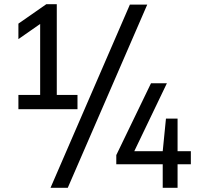

<svg xmlns="http://www.w3.org/2000/svg" viewBox="-20 -830 945 918"><path d="M68 -308V-376H172V-715.5L68 -643V-717L201.5 -810H251.5V-376H350.5V-308ZM221.5 68 601 -808H684L304 68ZM536 -44.5V-88.5L702 -432H778L622 -107H758L773.5 -263H829V-107H892.5V-44.5H829V68H758V-44.5Z"/></svg>

Font: Encode Sans Semi Condensed Medium
Style: Regular
Weight: 500
Width: 4
Designer: Multiple Designers
Foundry: Impallari Type
Version: Version 3.000; ttfautohint (v1.8.3) -l 8 -r 50 -G 200 -x 14 